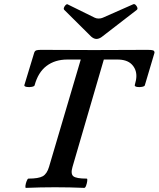

<svg xmlns="http://www.w3.org/2000/svg" viewBox="-20 -909 770 932"><path d="M106 3Q102 3 103.5 -8Q105 -19 109.5 -30.5Q114 -42 118 -42Q167 -42 187.5 -53.5Q208 -65 218 -99L372 -620H307Q247 -620 206 -589Q165 -558 148 -495Q147 -490 134.5 -487.5Q122 -485 110 -487Q98 -489 98 -495L146 -653Q149 -662 156 -664.5Q163 -667 179 -667Q244 -667 308.5 -666.5Q373 -666 437 -666Q502 -666 567 -666.5Q632 -667 696 -667Q716 -667 723 -664.5Q730 -662 730 -653L683 -495Q682 -490 669.5 -487.5Q657 -485 645.5 -487Q634 -489 634 -495Q642 -522 642 -540Q642 -574 619 -597Q596 -620 550 -620H484L332 -99Q322 -65 336 -53.5Q350 -42 401 -42Q405 -42 403.5 -30.5Q402 -19 398 -8Q394 3 389 3Q319 0 247 0Q177 0 106 3ZM448 -720Q436 -720 423 -731L292 -861Q288 -865 290.5 -872Q293 -879 298.5 -884.5Q304 -890 308 -888L440 -823Q448 -819 459 -819Q470 -819 479 -823L626 -888Q632 -891 638 -885.5Q644 -880 646.5 -872.5Q649 -865 644 -861L473 -729Q460 -720 448 -720Z"/></svg>

Font: Junicode
Style: Bold Italic
Weight: 700
Italic angle: -11°
Designer: Peter S. Baker
Version: Version 2.100; ttfautohint (v1.8.4)